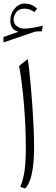

<svg xmlns="http://www.w3.org/2000/svg" viewBox="-57 -1070 321 1099"><path d="M101.6 -732.4 52.2 -692.4Q60.1 -652.8 67.1 -597.4Q74.2 -542 79.6 -478.5Q85 -415 87.9 -350.8Q90.8 -286.6 90.8 -228.5Q90.8 -147.5 84 -95.7Q77.1 -43.9 59.1 -0.5L86.9 8.8Q111.3 -14.2 124.8 -73.7Q138.2 -133.3 138.2 -233.9Q138.2 -276.4 135.7 -331.8Q133.3 -387.2 129.4 -447Q125.5 -506.8 120.6 -562.7Q115.7 -618.7 110.8 -663.3Q106 -708 101.6 -732.4ZM21 -955.6Q21 -981.4 36.6 -1001Q52.2 -1020.5 83.5 -1020.5Q96.2 -1020.5 109.9 -1016.4Q123.5 -1012.2 140.1 -1001L155.8 -1021Q132.8 -1039.6 117.2 -1044.7Q101.6 -1049.8 82 -1049.8Q66.9 -1049.8 52.5 -1042.2Q38.1 -1034.7 26.6 -1021Q15.1 -1007.3 8.5 -989.7Q2 -972.2 2 -951.7Q2 -927.7 13.4 -910.9Q24.9 -894 48.8 -888.2L-37.1 -858.4V-827.1L144.5 -889.2L182.6 -891.1L188 -922.9Q155.3 -915 128.2 -910.6Q101.1 -906.2 82.5 -906.2Q58.1 -906.2 39.6 -920.4Q21 -934.6 21 -955.6Z"/></svg>

Font: Pinar VF
Style: Regular
Weight: 300
Designer: Amin Abedi
Version: Version 2.000